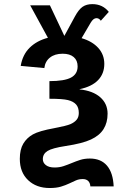

<svg xmlns="http://www.w3.org/2000/svg" viewBox="-20 -714 640 941"><path d="M77.1 64.5Q77.1 18.6 94.2 -10Q111.3 -38.6 141.4 -55.4Q171.4 -72.3 246.1 -85.9Q305.7 -97.2 325 -105.5Q344.2 -113.8 355.2 -126.7Q366.2 -139.6 366.2 -160.2Q366.2 -187 353 -201.9Q339.8 -216.8 313.5 -223.4Q287.1 -230 222.2 -230V-316.4Q295.4 -316.4 327.9 -333.7Q360.4 -351.1 360.4 -388.7Q360.4 -418 341.3 -434.3Q322.3 -450.7 287.1 -450.7Q248.5 -450.7 224.9 -431.9Q201.2 -413.1 197.3 -380.4L81.5 -391.1Q90.8 -446.3 125.7 -480.5Q160.6 -514.6 214.8 -528.8L127.9 -688H224.6L295.4 -538.1L347.2 -633.3Q365.7 -667.5 384.8 -680.7Q403.8 -693.8 432.6 -693.8Q482.9 -693.8 513.2 -655.8L474.1 -612.3Q465.8 -625 452.6 -625Q437.5 -625 424.3 -602.5L379.9 -526.9Q432.1 -511.7 461.7 -479Q491.2 -446.3 491.2 -400.9Q491.2 -353 460.7 -321.3Q430.2 -289.6 370.1 -276.9V-275.9Q435.5 -269 471.4 -237.3Q507.3 -205.6 507.3 -156.7Q507.3 -112.8 487.5 -81.3Q467.8 -49.8 425.8 -30.3Q383.8 -10.7 302.2 1.5Q235.4 11.7 212.6 26.1Q189.9 40.5 189.9 65.9Q189.9 83.5 204.8 95.2Q219.7 106.9 247.6 106.9Q271.5 106.9 291.7 100.1Q312 93.3 331.8 85Q351.6 76.7 372.8 69.8Q394 63 420.4 63Q474.6 63 504.4 97.9Q534.2 132.8 537.1 199.7H422.9Q421.9 182.6 412.4 173.1Q402.8 163.6 385.7 163.6Q366.7 163.6 351.6 170.4Q336.4 177.2 318.8 185.5Q301.3 193.8 278.8 200.7Q256.3 207.5 223.6 207.5Q158.2 207.5 117.7 168.9Q77.1 130.4 77.1 64.5Z"/></svg>

Font: Cousine
Style: Bold
Weight: 700
Monospace: yes
Designer: Steve Matteson
Foundry: Ascender Corporation
Version: Version 1.20